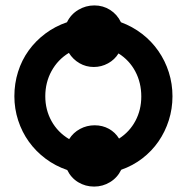

<svg xmlns="http://www.w3.org/2000/svg" viewBox="-20 -630 688 708"><path d="M228 -3Q184 -18 148 -45Q112 -72 86.5 -107.5Q61 -143 47 -186Q33 -229 33 -275Q33 -322 46.5 -365Q60 -408 85.5 -443.5Q111 -479 147 -506Q183 -533 227 -548Q241 -577 268.5 -593.5Q296 -610 328 -610Q360 -610 386 -593.5Q412 -577 426 -548Q469 -532 504 -505Q539 -478 564 -442Q589 -406 602.5 -363.5Q616 -321 616 -275Q616 -229 602.5 -186.5Q589 -144 564.5 -108.5Q540 -73 505 -46Q470 -19 427 -4Q413 25 386 41.5Q359 58 327 58Q295 58 268.5 42Q242 26 228 -3ZM235 -117Q250 -141 275 -154.5Q300 -168 329 -168Q358 -168 381.5 -155Q405 -142 419 -119Q458 -144 479.5 -184.5Q501 -225 501 -274Q501 -325 479 -366.5Q457 -408 417 -433Q403 -410 378.5 -396.5Q354 -383 326 -383Q297 -383 273 -397Q249 -411 234 -435Q193 -410 170 -368Q147 -326 147 -275Q147 -225 170 -183.5Q193 -142 235 -117Z"/></svg>

Font: Involve SemiBold
Style: Regular
Weight: 600
Designer: Stefan Peev
Foundry: Context Ltd.
Version: Version 1.001